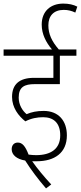

<svg xmlns="http://www.w3.org/2000/svg" viewBox="-20 -897 450 1068"><path d="M220 -245C277 -245 315 -214 315 -144C315 -69 263 -34 181 -34C169 -34 154 -35 139 -37C121 -84 104 -104 79 -104C57 -104 45 -88 45 -67C45 -36 72 -12 120 -4C152 47 192 100 236 151L265 129C225 86 187 40 159 0C168 0 177 0 184 0C283 0 352 -46 352 -144C352 -226 305 -280 223 -280C185 -280 156 -274 128 -262C106 -280 84 -313 84 -354C84 -414 117 -429 173 -429H313V-587H405V-622H307C268 -667 249 -708 249 -756C249 -808 278 -842 335 -842C358 -842 378 -837 399 -827L410 -860C389 -871 363 -877 332 -877C263 -877 212 -836 212 -760C212 -707 236 -661 269 -622H0V-587H277V-464H169C88 -464 47 -428 47 -358C47 -298 83 -252 121 -222C154 -239 187 -245 220 -245Z"/></svg>

Font: Noto Sans Devanagari Condensed ExtraLight
Style: Regular
Weight: 200
Width: 3
Designer: Jelle Bosma - Monotype Design Team
Foundry: Monotype Imaging Inc.
Version: Version 2.004